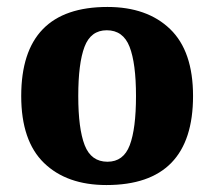

<svg xmlns="http://www.w3.org/2000/svg" viewBox="-20 -522 616 552"><path d="M286 10Q535 10 535 -246Q535 -375 469 -438.5Q403 -502 289 -502Q41 -502 41 -246Q41 -117 106.5 -53.5Q172 10 286 10ZM289 -57Q242 -57 223.5 -104.5Q205 -152 205 -246Q205 -340 223 -387.5Q241 -435 287 -435Q334 -435 352.5 -387.5Q371 -340 371 -246Q371 -152 353 -104.5Q335 -57 289 -57Z"/></svg>

Font: Noto Serif Armenian SemiCondensed Extra
Style: Regular
Weight: 800
Width: 4
Designer: Monotype Design Team
Foundry: Monotype Imaging Inc.
Version: Version 1.901